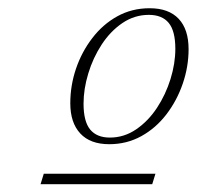

<svg xmlns="http://www.w3.org/2000/svg" viewBox="-20 -706 490 478"><path d="M81 -247.5 89 -273.5H367L359 -247.5ZM352.5 -685.5Q400 -685.5 424.8 -659.2Q449.5 -633 449.5 -583.5Q449.5 -540 435 -497.8Q420.5 -455.5 394.2 -421.2Q368 -387 331.8 -367Q295.5 -347 252 -347Q204.5 -347 179.8 -373.8Q155 -400.5 155 -449Q155 -493 169.2 -535Q183.5 -577 209.8 -611.2Q236 -645.5 272.2 -665.5Q308.5 -685.5 352.5 -685.5ZM253.5 -363.5Q289 -363.5 319 -384Q349 -404.5 370.8 -437.5Q392.5 -470.5 404.5 -509.2Q416.5 -548 416.5 -584.5Q416.5 -629 400 -649Q383.5 -669 350.5 -669Q315 -669 285 -648.8Q255 -628.5 233.2 -595.2Q211.5 -562 199.8 -523.2Q188 -484.5 188 -448Q188 -403.5 204.5 -383.5Q221 -363.5 253.5 -363.5Z"/></svg>

Font: Newsreader 16pt 16pt ExtraLight
Style: Italic
Weight: 250
Italic angle: -17°
Version: Version 1.003